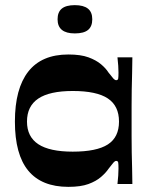

<svg xmlns="http://www.w3.org/2000/svg" viewBox="-20 -716 587 747"><path d="M246 11Q142 11 90 -52Q38 -115 38 -243Q38 -371 90 -437.5Q142 -504 246 -504Q294 -504 324 -493Q354 -482 373 -466Q392 -450 402 -434Q415 -417 421 -410.5Q427 -404 432 -404Q439 -404 440 -411Q441 -418 441 -434Q441 -444 440 -460.5Q439 -477 437 -493H495Q495 -464 494 -431.5Q493 -399 492.5 -366Q492 -333 492 -302Q492 -271 492 -243Q492 -217 492 -186.5Q492 -156 492.5 -124Q493 -92 494 -60.5Q495 -29 495 0H437Q439 -17 440 -33Q441 -49 441 -60Q441 -76 440 -83Q439 -90 432 -90Q427 -90 421 -83Q415 -76 402 -59Q392 -44 373 -27.5Q354 -11 324 0Q294 11 246 11ZM263 -126Q356 -126 399.5 -154Q443 -182 443 -243Q443 -304 399.5 -333Q356 -362 263 -362Q173 -362 129 -332.5Q85 -303 85 -243Q85 -184 129 -155Q173 -126 263 -126ZM271 -586Q204 -586 204 -641Q204 -669 220.5 -682.5Q237 -696 271 -696Q305 -696 322 -682.5Q339 -669 339 -641Q339 -613 322.5 -599.5Q306 -586 271 -586Z"/></svg>

Font: Ojuju
Style: Bold
Weight: 700
Designer: Chisaokwu Joboson, Mirko Velimirovic
Foundry: Udi Foundry
Version: Version 1.000